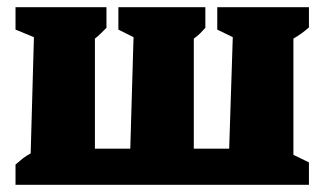

<svg xmlns="http://www.w3.org/2000/svg" viewBox="-20 -512 900 532"><path d="M23 0V-56Q33 -65 42.5 -72.5Q52 -80 65 -87L74 -409L23 -430V-492H275V-435Q267 -427 259.5 -419.5Q252 -412 243 -405V-100H341L350 -409L308 -430V-492H549V-435Q542 -427 534.5 -419.5Q527 -412 517 -405V-100H615L625 -409L582 -430V-492H836V-436Q817 -419 793 -405V-83L836 -62V0Z"/></svg>

Font: Piazzolla ExtraBold
Style: Regular
Weight: 800
Designer: Juan Pablo del Peral
Foundry: Huerta Tipografica
Version: Version 1.330